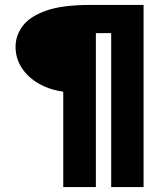

<svg xmlns="http://www.w3.org/2000/svg" viewBox="-20 -687 640 777"><path d="M236 70V-316Q179 -324 135.5 -349.5Q92 -375 67.5 -413Q43 -451 43 -498Q43 -543 71.5 -581.5Q100 -620 165.5 -643.5Q231 -667 344 -667H561V70H430V-553H368V70Z"/></svg>

Font: Inconsolata Expanded Black
Style: Regular
Weight: 900
Width: 7
Monospace: yes
Designer: Raph Levien, Cyreal, Brenton Simpson
Foundry: Raph Levien, Cyreal, Google
Version: Version 3.001; ttfautohint (v1.8.2.53-6de2)